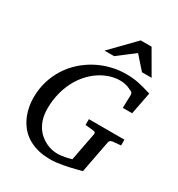

<svg xmlns="http://www.w3.org/2000/svg" viewBox="-214 -1053 1116 1206"><g transform="rotate(30 344.0 -450.0)"><path d="M618.2 -276.9Q608.4 -275.9 601.8 -271.7Q595.2 -267.6 592.8 -257.8L547.9 -22.9Q543 -21.5 530.8 -18.3Q518.6 -15.1 501.5 -10.7Q484.4 -6.3 463.6 -1.7Q442.9 2.9 420.4 7.1Q397.9 11.2 375.2 13.7Q352.5 16.1 332 16.1Q274.9 16.1 231.7 2.9Q188.5 -10.3 157 -32.5Q125.5 -54.7 104.5 -83.7Q83.5 -112.8 70.8 -144.5Q58.1 -176.3 53 -208Q47.9 -239.7 47.9 -268.1Q47.9 -332 64.9 -387.9Q82 -443.8 112.1 -490.5Q142.1 -537.1 182.9 -573.5Q223.6 -609.9 271.7 -635.3Q319.8 -660.6 372.6 -673.8Q425.3 -687 479 -687Q503.4 -687 524.7 -685.1Q545.9 -683.1 567.4 -679Q588.9 -674.8 612.5 -668.2Q636.2 -661.6 665 -652.8L633.8 -492.2H565.9L568.8 -584Q569.8 -595.2 564.5 -602.3Q559.1 -609.4 549.8 -611.8Q547.9 -612.3 541.5 -615.7Q535.2 -619.1 524.7 -623Q514.2 -627 499.5 -629.9Q484.9 -632.8 466.8 -632.8Q429.2 -632.8 391.8 -620.6Q354.5 -608.4 320.1 -585.4Q285.6 -562.5 256.1 -529.1Q226.6 -495.6 204.8 -453.4Q183.1 -411.1 170.7 -360.4Q158.2 -309.6 158.2 -252Q158.2 -211.4 167.5 -179.9Q176.8 -148.4 192.4 -124.5Q208 -100.6 228 -84Q248 -67.4 269.5 -56.9Q291 -46.4 312.5 -41.7Q334 -37.1 352.1 -37.1Q367.2 -37.1 382.6 -39.1Q397.9 -41 411.6 -43.9Q425.3 -46.9 436.3 -49.8Q447.3 -52.7 453.1 -54.2L492.2 -257.8Q493.7 -266.1 489.7 -271Q485.8 -275.9 472.2 -276.9L417 -282.2V-324.2H674.8V-282.2ZM558.6 -746.1 476.6 -838.4 356.4 -746.1H286.6L451.7 -915.5H530.3L628.4 -746.1Z"/></g></svg>

Font: Charis SIL APac
Style: Italic
Weight: 400
Italic angle: -11°
Foundry: SIL International
Version: Version 5.000